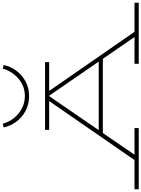

<svg xmlns="http://www.w3.org/2000/svg" viewBox="158 -1201 1036 1406"><g transform="rotate(-90 676.0 -498.0)"><path d="M1359 -31V0H912V-31H1108L948 -263H405L246 -31H441V0H-7V-31H207L639 -656H428V-686H924V-656H713L1146 -31ZM928 -293 678 -656H675L426 -293ZM446 -989 473 -996Q493 -925 549 -879.5Q605 -834 676 -834Q747 -834 801.5 -879.5Q856 -925 877 -996L903 -989Q893 -941 862.5 -898.5Q832 -856 784 -829.5Q736 -803 675 -803Q614 -803 565.5 -829.5Q517 -856 486.5 -898.5Q456 -941 446 -989Z"/></g></svg>

Font: BioRhyme Expanded ExtraLight
Style: Regular
Weight: 275
Width: 7
Designer: Aoife Mooney
Foundry: Aoife Mooney Type
Version: Version 1.001